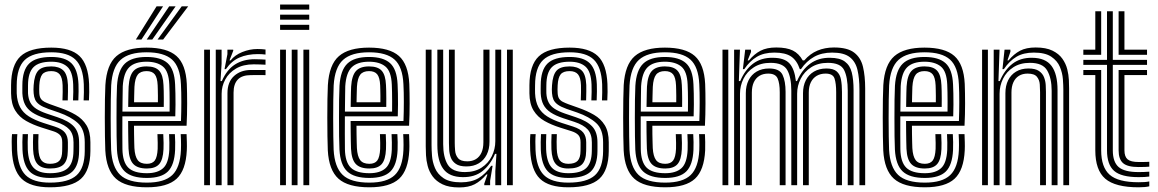

<svg xmlns="http://www.w3.org/2000/svg" viewBox="-20 -820 5128 850"><path d="M201 9.2Q114.8 9.2 75.6 -28.8Q36.5 -66.8 32.5 -154.5Q31.8 -172 31.8 -191.8Q31.8 -211.5 33.2 -226.2H56.8Q55.5 -212.2 55.4 -193Q55.2 -173.8 56 -156Q59.5 -78.5 93.1 -45Q126.8 -11.5 201 -11.5Q283.5 -11.5 319.1 -44.1Q354.8 -76.8 355.2 -151.2Q355.2 -157.8 355.2 -164.1Q355.2 -170.5 355.2 -177Q355.2 -183.5 355.2 -190Q355.2 -247.2 324.6 -275.2Q294 -303.2 240 -322L193.5 -338Q167.8 -347.2 154.2 -357.1Q140.8 -367 135.5 -379.1Q130.2 -391.2 129 -407Q128 -414.5 128.2 -423.9Q128.5 -433.2 129 -442.5Q132 -487.2 148.6 -506.6Q165.2 -526 207 -526Q241 -526 259.9 -508.6Q278.8 -491.2 280.8 -443.8Q281.2 -432.5 280.9 -414.2Q280.5 -396 280 -375.5H256.5Q257.2 -395 257.5 -412.5Q257.8 -430 257.2 -442.8Q256 -476.2 244.1 -490.8Q232.2 -505.2 207 -505.2Q178.8 -505.2 167.2 -490.8Q155.8 -476.2 154 -442.5Q153.5 -432.8 153.5 -424.1Q153.5 -415.5 154 -407Q155 -391.5 160.9 -382.9Q166.8 -374.2 177 -369.1Q187.2 -364 201 -358.8L246 -342.8Q284.8 -329.2 315 -311.6Q345.2 -294 362.8 -265.5Q380.2 -237 380.2 -190Q380.2 -183.2 380.2 -176.9Q380.2 -170.5 380.2 -164.1Q380.2 -157.8 380.2 -151.2Q379.5 -66 338.4 -28.4Q297.2 9.2 201 9.2ZM201 -32.2Q138.5 -32.2 110.5 -61.5Q82.5 -90.8 79.5 -157Q79 -171.8 79 -191Q79 -210.2 80.2 -226.2H103.8Q102.8 -210.2 102.6 -191.4Q102.5 -172.5 103 -158.2Q105.5 -102 128.4 -77.6Q151.2 -53.2 201 -53.2Q257.2 -53.2 281 -76.4Q304.8 -99.5 305.2 -151.2Q305.5 -161.8 305.5 -171Q305.5 -180.2 305.5 -190Q305.5 -226.2 287 -246.8Q268.5 -267.2 228 -280.5L179.2 -296.5Q144 -308.2 122.5 -322.6Q101 -337 90.8 -357.2Q80.5 -377.5 79 -406.8Q78.8 -416.5 78.9 -425.5Q79 -434.5 79 -442.8Q79.2 -509.2 108.9 -538.5Q138.5 -567.8 207 -567.8Q268.5 -567.8 296.6 -539.6Q324.8 -511.5 327.5 -446.8Q328 -432 327.9 -414.9Q327.8 -397.8 326.8 -375.5H303.2Q304.2 -397 304.5 -413.5Q304.8 -430 304 -446.2Q301.8 -503.5 277.2 -525.1Q252.8 -546.8 207 -546.8Q152 -546.8 128.1 -522.5Q104.2 -498.2 104 -442.8Q104 -434 103.9 -425Q103.8 -416 104 -406.8Q105.5 -383 114.1 -366.5Q122.8 -350 140.4 -338.5Q158 -327 186.5 -317.2L234 -301.2Q283.8 -284.8 307 -260.1Q330.2 -235.5 330.2 -190Q330.2 -180.2 330.4 -170.5Q330.5 -160.8 330.2 -151.2Q329.8 -88 300.1 -60.1Q270.5 -32.2 201 -32.2ZM201 -74Q163.5 -74 146 -93.6Q128.5 -113.2 126.5 -159.2Q126 -172.8 126 -190.9Q126 -209 127 -226.2H150.5Q149.5 -210.2 149.5 -192.8Q149.5 -175.2 150 -161Q151.5 -125.2 163.5 -110Q175.5 -94.8 201 -94.8Q230.2 -94.8 242.6 -108.2Q255 -121.8 255.2 -151.5Q255.5 -161.8 255.5 -171Q255.5 -180.2 255.5 -190Q255.5 -212.2 245 -222.8Q234.5 -233.2 216 -239L164.8 -255.2Q126.5 -267.2 95.9 -284.5Q65.2 -301.8 47.4 -330.9Q29.5 -360 29 -406.8Q29 -416.8 29 -425.9Q29 -435 29 -442.8Q29.5 -531.8 70.5 -570.5Q111.5 -609.2 207 -609.2Q293 -609.2 331.9 -572Q370.8 -534.8 374.5 -448.5Q375.2 -432 375 -412.6Q374.8 -393.2 373.8 -375.5H350.2Q351 -391.2 351.4 -411.1Q351.8 -431 351 -447.2Q347.8 -523 314.2 -555.8Q280.8 -588.5 207 -588.5Q125 -588.5 89.6 -554.5Q54.2 -520.5 54 -442.8Q54 -434 53.9 -425Q53.8 -416 54 -406.8Q55.8 -370.2 68.8 -345.8Q81.8 -321.2 107.4 -304.9Q133 -288.5 172 -275.8L222 -259.8Q255.2 -249 267.9 -232.5Q280.5 -216 280.5 -190Q280.5 -183.5 280.5 -177.2Q280.5 -171 280.5 -164.8Q280.5 -158.5 280.2 -151.5Q279.8 -110.2 261.6 -92.1Q243.5 -74 201 -74Z M630.2 9.2Q535.8 9.2 493.4 -28.9Q451 -67 446.2 -154.2Q445.2 -178 444.6 -216.9Q444 -255.8 444 -299.2Q444 -342.8 444.6 -381.4Q445.2 -420 446.5 -443.2Q452 -533.8 495.4 -571.5Q538.8 -609.2 628.8 -609.2Q719.5 -609.2 761.1 -572.2Q802.8 -535.2 807 -448.5Q807.8 -429.5 808.1 -407.5Q808.5 -385.5 808.5 -361.5Q808.5 -337.5 807.9 -312.6Q807.2 -287.8 806 -263.5H573.2Q573.2 -244.8 573.5 -225.5Q573.8 -206.2 574.2 -190.2Q574.8 -174.2 575 -164.5Q577.2 -127.8 589.6 -111.2Q602 -94.8 630.2 -94.8Q654.5 -94.8 665.4 -109.6Q676.2 -124.5 678 -160.8Q678.5 -170.2 678.2 -187Q678 -203.8 677 -226.2H702.8Q704 -204.2 704.2 -187Q704.5 -169.8 703.8 -159.5Q701.8 -113 684.8 -93.5Q667.8 -74 630.2 -74Q588.8 -74 570 -94.1Q551.2 -114.2 549 -161.5Q548.5 -175.5 548.1 -195.4Q547.8 -215.2 547.5 -238.2Q547.2 -261.2 547.2 -284.2H781.2Q782 -304.5 782.4 -325.9Q782.8 -347.2 782.8 -368.5Q782.8 -389.8 782.4 -409.8Q782 -429.8 781 -447.2Q777.5 -524 741.8 -556.2Q706 -588.5 628.8 -588.5Q550.8 -588.5 513.9 -555Q477 -521.5 472.2 -441.8Q471 -417.5 470.5 -378.2Q470 -339 470 -295.9Q470 -252.8 470.6 -215.2Q471.2 -177.8 472 -157Q476.2 -80 512 -45.8Q547.8 -11.5 630.2 -11.5Q707.8 -11.5 742.6 -44.9Q777.5 -78.2 781 -155.5Q781.5 -166.5 781.5 -178.5Q781.5 -190.5 781.1 -202.8Q780.8 -215 780 -226.2H806Q806.8 -210.5 807.2 -191.1Q807.8 -171.8 807 -154.5Q802.8 -66.5 761.9 -28.6Q721 9.2 630.2 9.2ZM630.2 -32.2Q563.2 -32.2 532.4 -61Q501.5 -89.8 497.8 -157.8Q496.8 -179.5 496.2 -217Q495.8 -254.5 495.8 -297.4Q495.8 -340.2 496.2 -378.6Q496.8 -417 498 -440.2Q502.2 -508.8 532.6 -538.2Q563 -567.8 628.8 -567.8Q691.8 -567.8 722 -540.4Q752.2 -513 755.2 -446.5Q756.2 -428.2 756.6 -405.5Q757 -382.8 757 -357.2Q757 -331.8 756 -305H521.8Q521.5 -260.8 521.6 -227Q521.8 -193.2 522 -159.8Q523 -102.5 547.9 -77.9Q572.8 -53.2 630.2 -53.2Q677.8 -53.2 702.2 -75.5Q726.8 -97.8 729.5 -157Q730 -171.8 729.8 -189.1Q729.5 -206.5 728.5 -226.2H754.2Q755.2 -208.5 755.6 -190.8Q756 -173 755.2 -156.2Q752.2 -89.5 723.4 -60.9Q694.5 -32.2 630.2 -32.2ZM522 -325.8H730.8Q731 -349.5 731 -370.9Q731 -392.2 730.6 -411.2Q730.2 -430.2 729.5 -446Q727 -504.5 701.1 -525.6Q675.2 -546.8 628.8 -546.8Q576.8 -546.8 552 -522.1Q527.2 -497.5 523.5 -438.5Q523.2 -426.5 522.8 -394.9Q522.2 -363.2 522 -325.8ZM547.5 -346.5Q547.8 -362 548 -378.8Q548.2 -395.5 548.6 -410.8Q549 -426 549.5 -437Q552.5 -485.2 570.9 -505.6Q589.2 -526 628.8 -526Q667.8 -526 684.9 -506.8Q702 -487.5 703.8 -443.5Q704.2 -433 704.8 -417.2Q705.2 -401.5 705.2 -383.1Q705.2 -364.8 705 -346.5ZM573.5 -367.2H679Q679.2 -381.8 679.1 -396.1Q679 -410.5 678.6 -422.8Q678.2 -435 678 -442.5Q676.5 -476.2 665.1 -490.8Q653.8 -505.2 628.8 -505.2Q602 -505.2 589.8 -489.4Q577.5 -473.5 575.2 -435.8Q575 -427 574.6 -416.8Q574.2 -406.5 574 -394.2Q573.8 -382 573.5 -367.2ZM581.5 -645 673.2 -792H702L606.2 -645ZM677.5 -645 784.5 -792H813.2L702.2 -645ZM629.5 -645 729 -792H757.5L654.2 -645Z M935.2 0V-600H961V-538L956.2 -461.2H962.2Q984 -511.5 1020.4 -534.6Q1056.8 -557.8 1107.8 -557.8Q1121.2 -557.8 1135.2 -557.1Q1149.2 -556.5 1155.5 -556V-533.5Q1148 -534 1132.6 -534.6Q1117.2 -535.2 1103 -535.2Q1056.5 -535.2 1024.9 -516.5Q993.2 -497.8 977.2 -468Q961.2 -438.2 961.2 -405.2V0ZM883.8 0V-600H909.5V0ZM987 0V-407.5Q987 -457.2 1016.4 -483.8Q1045.8 -510.2 1091.2 -510.2Q1107.5 -510.2 1124 -510.2Q1140.5 -510.2 1155.5 -510.2V-487.5Q1140.8 -487.8 1123.5 -487.6Q1106.2 -487.5 1091.2 -487.5Q1051.5 -487.5 1032.8 -467.9Q1014 -448.2 1014 -410.2V0ZM974 -514 986.8 -580.2V-600H1012.2L1012.8 -596L996 -552.5H1000.8Q1019.5 -576.2 1052.5 -589.6Q1085.5 -603 1119.8 -603Q1127.5 -603 1137.1 -602.5Q1146.8 -602 1155.5 -600.8V-578.5Q1148 -579.5 1139.6 -580Q1131.2 -580.5 1121.5 -580.5Q1075 -580.5 1039.9 -565.2Q1004.8 -550 980.2 -514Z M1220 -777.5V-800H1349V-777.5ZM1220 -687.8V-710.2H1349V-687.8ZM1220 -732.8V-755H1349V-732.8ZM1323.2 0V-600H1349V0ZM1220 0V-600H1245.8V0ZM1271.5 0V-600H1297.2V0Z M1615.2 9.2Q1520.8 9.2 1478.4 -28.9Q1436 -67 1431.2 -154.2Q1430.2 -178 1429.6 -216.9Q1429 -255.8 1429 -299.2Q1429 -342.8 1429.6 -381.4Q1430.2 -420 1431.5 -443.2Q1437 -533.8 1480.4 -571.5Q1523.8 -609.2 1613.8 -609.2Q1704.5 -609.2 1746.1 -572.2Q1787.8 -535.2 1792 -448.5Q1792.8 -429.5 1793.1 -407.5Q1793.5 -385.5 1793.5 -361.5Q1793.5 -337.5 1792.9 -312.6Q1792.2 -287.8 1791 -263.5H1558.2Q1558.2 -244.8 1558.5 -225.5Q1558.8 -206.2 1559.2 -190.2Q1559.8 -174.2 1560 -164.5Q1562.2 -127.8 1574.6 -111.2Q1587 -94.8 1615.2 -94.8Q1639.5 -94.8 1650.4 -109.6Q1661.2 -124.5 1663 -160.8Q1663.5 -170.2 1663.2 -187Q1663 -203.8 1662 -226.2H1687.8Q1689 -204.2 1689.2 -187Q1689.5 -169.8 1688.8 -159.5Q1686.8 -113 1669.8 -93.5Q1652.8 -74 1615.2 -74Q1573.8 -74 1555 -94.1Q1536.2 -114.2 1534 -161.5Q1533.5 -175.5 1533.1 -195.4Q1532.8 -215.2 1532.5 -238.2Q1532.2 -261.2 1532.2 -284.2H1766.2Q1767 -304.5 1767.4 -325.9Q1767.8 -347.2 1767.8 -368.5Q1767.8 -389.8 1767.4 -409.8Q1767 -429.8 1766 -447.2Q1762.5 -524 1726.8 -556.2Q1691 -588.5 1613.8 -588.5Q1535.8 -588.5 1498.9 -555Q1462 -521.5 1457.2 -441.8Q1456 -417.5 1455.5 -378.2Q1455 -339 1455 -295.9Q1455 -252.8 1455.6 -215.2Q1456.2 -177.8 1457 -157Q1461.2 -80 1497 -45.8Q1532.8 -11.5 1615.2 -11.5Q1692.8 -11.5 1727.6 -44.9Q1762.5 -78.2 1766 -155.5Q1766.5 -166.5 1766.5 -178.5Q1766.5 -190.5 1766.1 -202.8Q1765.8 -215 1765 -226.2H1791Q1791.8 -210.5 1792.2 -191.1Q1792.8 -171.8 1792 -154.5Q1787.8 -66.5 1746.9 -28.6Q1706 9.2 1615.2 9.2ZM1615.2 -32.2Q1548.2 -32.2 1517.4 -61Q1486.5 -89.8 1482.8 -157.8Q1481.8 -179.5 1481.2 -217Q1480.8 -254.5 1480.8 -297.4Q1480.8 -340.2 1481.2 -378.6Q1481.8 -417 1483 -440.2Q1487.2 -508.8 1517.6 -538.2Q1548 -567.8 1613.8 -567.8Q1676.8 -567.8 1707 -540.4Q1737.2 -513 1740.2 -446.5Q1741.2 -428.2 1741.6 -405.5Q1742 -382.8 1742 -357.2Q1742 -331.8 1741 -305H1506.8Q1506.5 -260.8 1506.6 -227Q1506.8 -193.2 1507 -159.8Q1508 -102.5 1532.9 -77.9Q1557.8 -53.2 1615.2 -53.2Q1662.8 -53.2 1687.2 -75.5Q1711.8 -97.8 1714.5 -157Q1715 -171.8 1714.8 -189.1Q1714.5 -206.5 1713.5 -226.2H1739.2Q1740.2 -208.5 1740.6 -190.8Q1741 -173 1740.2 -156.2Q1737.2 -89.5 1708.4 -60.9Q1679.5 -32.2 1615.2 -32.2ZM1507 -325.8H1715.8Q1716 -349.5 1716 -370.9Q1716 -392.2 1715.6 -411.2Q1715.2 -430.2 1714.5 -446Q1712 -504.5 1686.1 -525.6Q1660.2 -546.8 1613.8 -546.8Q1561.8 -546.8 1537 -522.1Q1512.2 -497.5 1508.5 -438.5Q1508.2 -426.5 1507.8 -394.9Q1507.2 -363.2 1507 -325.8ZM1532.5 -346.5Q1532.8 -362 1533 -378.8Q1533.2 -395.5 1533.6 -410.8Q1534 -426 1534.5 -437Q1537.5 -485.2 1555.9 -505.6Q1574.2 -526 1613.8 -526Q1652.8 -526 1669.9 -506.8Q1687 -487.5 1688.8 -443.5Q1689.2 -433 1689.8 -417.2Q1690.2 -401.5 1690.2 -383.1Q1690.2 -364.8 1690 -346.5ZM1558.5 -367.2H1664Q1664.2 -381.8 1664.1 -396.1Q1664 -410.5 1663.6 -422.8Q1663.2 -435 1663 -442.5Q1661.5 -476.2 1650.1 -490.8Q1638.8 -505.2 1613.8 -505.2Q1587 -505.2 1574.8 -489.4Q1562.5 -473.5 1560.2 -435.8Q1560 -427 1559.6 -416.8Q1559.2 -406.5 1559 -394.2Q1558.8 -382 1558.5 -367.2Z M2012.8 9.8Q1967.5 9.8 1939.2 -3.9Q1911 -17.5 1895.4 -39Q1879.8 -60.5 1873.4 -85.2Q1867 -110 1865.9 -133Q1864.8 -156 1864.8 -171.8V-600H1890.5V-176.8Q1890.5 -158 1892.5 -130.4Q1894.5 -102.8 1905.8 -75.9Q1917 -49 1944 -30.9Q1971 -12.8 2021.2 -12.8Q2067 -12.8 2098.4 -31.2Q2129.8 -49.8 2154.5 -86H2160.8L2149.8 -19.8V0H2124L2123.8 -6.5L2138 -47.5H2133.2Q2109 -18.8 2081.8 -4.5Q2054.5 9.8 2012.8 9.8ZM2224.5 0V-600H2250.2V0ZM2044.8 -83.2Q2014.2 -83.2 1998.2 -94.4Q1982.2 -105.5 1975.9 -122.2Q1969.5 -139 1968.5 -156.6Q1967.5 -174.2 1967.5 -186.8V-600H1993.2V-188.2Q1993.2 -172.5 1994.8 -153.2Q1996.2 -134 2007.8 -119.9Q2019.2 -105.8 2048.8 -105.8Q2071 -105.8 2087 -115.6Q2103 -125.5 2111.5 -144.2Q2120 -163 2120 -189.8V-600H2147V-192.5Q2147 -159.8 2134.6 -135.1Q2122.2 -110.5 2099.4 -96.9Q2076.5 -83.2 2044.8 -83.2ZM2028.8 -35.8Q1969.2 -36.2 1942.8 -71.8Q1916.2 -107.2 1916.2 -178.5V-600H1942V-181.8Q1942 -124.2 1962.2 -91.2Q1982.5 -58.2 2038.5 -58.2Q2082 -58.2 2111.9 -77.8Q2141.8 -97.2 2157.2 -128.5Q2172.8 -159.8 2172.8 -194.8V-600H2198.8V0H2172.8V-62L2177.8 -138.8H2171.5Q2151.2 -90.8 2116.5 -63Q2081.8 -35.2 2028.8 -35.8Z M2495.8 9.2Q2409.5 9.2 2370.4 -28.8Q2331.2 -66.8 2327.2 -154.5Q2326.5 -172 2326.5 -191.8Q2326.5 -211.5 2328 -226.2H2351.5Q2350.2 -212.2 2350.1 -193Q2350 -173.8 2350.8 -156Q2354.2 -78.5 2387.9 -45Q2421.5 -11.5 2495.8 -11.5Q2578.2 -11.5 2613.9 -44.1Q2649.5 -76.8 2650 -151.2Q2650 -157.8 2650 -164.1Q2650 -170.5 2650 -177Q2650 -183.5 2650 -190Q2650 -247.2 2619.4 -275.2Q2588.8 -303.2 2534.8 -322L2488.2 -338Q2462.5 -347.2 2449 -357.1Q2435.5 -367 2430.2 -379.1Q2425 -391.2 2423.8 -407Q2422.8 -414.5 2423 -423.9Q2423.2 -433.2 2423.8 -442.5Q2426.8 -487.2 2443.4 -506.6Q2460 -526 2501.8 -526Q2535.8 -526 2554.6 -508.6Q2573.5 -491.2 2575.5 -443.8Q2576 -432.5 2575.6 -414.2Q2575.2 -396 2574.8 -375.5H2551.2Q2552 -395 2552.2 -412.5Q2552.5 -430 2552 -442.8Q2550.8 -476.2 2538.9 -490.8Q2527 -505.2 2501.8 -505.2Q2473.5 -505.2 2462 -490.8Q2450.5 -476.2 2448.8 -442.5Q2448.2 -432.8 2448.2 -424.1Q2448.2 -415.5 2448.8 -407Q2449.8 -391.5 2455.6 -382.9Q2461.5 -374.2 2471.8 -369.1Q2482 -364 2495.8 -358.8L2540.8 -342.8Q2579.5 -329.2 2609.8 -311.6Q2640 -294 2657.5 -265.5Q2675 -237 2675 -190Q2675 -183.2 2675 -176.9Q2675 -170.5 2675 -164.1Q2675 -157.8 2675 -151.2Q2674.2 -66 2633.1 -28.4Q2592 9.2 2495.8 9.2ZM2495.8 -32.2Q2433.2 -32.2 2405.2 -61.5Q2377.2 -90.8 2374.2 -157Q2373.8 -171.8 2373.8 -191Q2373.8 -210.2 2375 -226.2H2398.5Q2397.5 -210.2 2397.4 -191.4Q2397.2 -172.5 2397.8 -158.2Q2400.2 -102 2423.1 -77.6Q2446 -53.2 2495.8 -53.2Q2552 -53.2 2575.8 -76.4Q2599.5 -99.5 2600 -151.2Q2600.2 -161.8 2600.2 -171Q2600.2 -180.2 2600.2 -190Q2600.2 -226.2 2581.8 -246.8Q2563.2 -267.2 2522.8 -280.5L2474 -296.5Q2438.8 -308.2 2417.2 -322.6Q2395.8 -337 2385.5 -357.2Q2375.2 -377.5 2373.8 -406.8Q2373.5 -416.5 2373.6 -425.5Q2373.8 -434.5 2373.8 -442.8Q2374 -509.2 2403.6 -538.5Q2433.2 -567.8 2501.8 -567.8Q2563.2 -567.8 2591.4 -539.6Q2619.5 -511.5 2622.2 -446.8Q2622.8 -432 2622.6 -414.9Q2622.5 -397.8 2621.5 -375.5H2598Q2599 -397 2599.2 -413.5Q2599.5 -430 2598.8 -446.2Q2596.5 -503.5 2572 -525.1Q2547.5 -546.8 2501.8 -546.8Q2446.8 -546.8 2422.9 -522.5Q2399 -498.2 2398.8 -442.8Q2398.8 -434 2398.6 -425Q2398.5 -416 2398.8 -406.8Q2400.2 -383 2408.9 -366.5Q2417.5 -350 2435.1 -338.5Q2452.8 -327 2481.2 -317.2L2528.8 -301.2Q2578.5 -284.8 2601.8 -260.1Q2625 -235.5 2625 -190Q2625 -180.2 2625.1 -170.5Q2625.2 -160.8 2625 -151.2Q2624.5 -88 2594.9 -60.1Q2565.2 -32.2 2495.8 -32.2ZM2495.8 -74Q2458.2 -74 2440.8 -93.6Q2423.2 -113.2 2421.2 -159.2Q2420.8 -172.8 2420.8 -190.9Q2420.8 -209 2421.8 -226.2H2445.2Q2444.2 -210.2 2444.2 -192.8Q2444.2 -175.2 2444.8 -161Q2446.2 -125.2 2458.2 -110Q2470.2 -94.8 2495.8 -94.8Q2525 -94.8 2537.4 -108.2Q2549.8 -121.8 2550 -151.5Q2550.2 -161.8 2550.2 -171Q2550.2 -180.2 2550.2 -190Q2550.2 -212.2 2539.8 -222.8Q2529.2 -233.2 2510.8 -239L2459.5 -255.2Q2421.2 -267.2 2390.6 -284.5Q2360 -301.8 2342.1 -330.9Q2324.2 -360 2323.8 -406.8Q2323.8 -416.8 2323.8 -425.9Q2323.8 -435 2323.8 -442.8Q2324.2 -531.8 2365.2 -570.5Q2406.2 -609.2 2501.8 -609.2Q2587.8 -609.2 2626.6 -572Q2665.5 -534.8 2669.2 -448.5Q2670 -432 2669.8 -412.6Q2669.5 -393.2 2668.5 -375.5H2645Q2645.8 -391.2 2646.1 -411.1Q2646.5 -431 2645.8 -447.2Q2642.5 -523 2609 -555.8Q2575.5 -588.5 2501.8 -588.5Q2419.8 -588.5 2384.4 -554.5Q2349 -520.5 2348.8 -442.8Q2348.8 -434 2348.6 -425Q2348.5 -416 2348.8 -406.8Q2350.5 -370.2 2363.5 -345.8Q2376.5 -321.2 2402.1 -304.9Q2427.8 -288.5 2466.8 -275.8L2516.8 -259.8Q2550 -249 2562.6 -232.5Q2575.2 -216 2575.2 -190Q2575.2 -183.5 2575.2 -177.2Q2575.2 -171 2575.2 -164.8Q2575.2 -158.5 2575 -151.5Q2574.5 -110.2 2556.4 -92.1Q2538.2 -74 2495.8 -74Z M2925 9.2Q2830.5 9.2 2788.1 -28.9Q2745.8 -67 2741 -154.2Q2740 -178 2739.4 -216.9Q2738.8 -255.8 2738.8 -299.2Q2738.8 -342.8 2739.4 -381.4Q2740 -420 2741.2 -443.2Q2746.8 -533.8 2790.1 -571.5Q2833.5 -609.2 2923.5 -609.2Q3014.2 -609.2 3055.9 -572.2Q3097.5 -535.2 3101.8 -448.5Q3102.5 -429.5 3102.9 -407.5Q3103.2 -385.5 3103.2 -361.5Q3103.2 -337.5 3102.6 -312.6Q3102 -287.8 3100.8 -263.5H2868Q2868 -244.8 2868.2 -225.5Q2868.5 -206.2 2869 -190.2Q2869.5 -174.2 2869.8 -164.5Q2872 -127.8 2884.4 -111.2Q2896.8 -94.8 2925 -94.8Q2949.2 -94.8 2960.1 -109.6Q2971 -124.5 2972.8 -160.8Q2973.2 -170.2 2973 -187Q2972.8 -203.8 2971.8 -226.2H2997.5Q2998.8 -204.2 2999 -187Q2999.2 -169.8 2998.5 -159.5Q2996.5 -113 2979.5 -93.5Q2962.5 -74 2925 -74Q2883.5 -74 2864.8 -94.1Q2846 -114.2 2843.8 -161.5Q2843.2 -175.5 2842.9 -195.4Q2842.5 -215.2 2842.2 -238.2Q2842 -261.2 2842 -284.2H3076Q3076.8 -304.5 3077.1 -325.9Q3077.5 -347.2 3077.5 -368.5Q3077.5 -389.8 3077.1 -409.8Q3076.8 -429.8 3075.8 -447.2Q3072.2 -524 3036.5 -556.2Q3000.8 -588.5 2923.5 -588.5Q2845.5 -588.5 2808.6 -555Q2771.8 -521.5 2767 -441.8Q2765.8 -417.5 2765.2 -378.2Q2764.8 -339 2764.8 -295.9Q2764.8 -252.8 2765.4 -215.2Q2766 -177.8 2766.8 -157Q2771 -80 2806.8 -45.8Q2842.5 -11.5 2925 -11.5Q3002.5 -11.5 3037.4 -44.9Q3072.2 -78.2 3075.8 -155.5Q3076.2 -166.5 3076.2 -178.5Q3076.2 -190.5 3075.9 -202.8Q3075.5 -215 3074.8 -226.2H3100.8Q3101.5 -210.5 3102 -191.1Q3102.5 -171.8 3101.8 -154.5Q3097.5 -66.5 3056.6 -28.6Q3015.8 9.2 2925 9.2ZM2925 -32.2Q2858 -32.2 2827.1 -61Q2796.2 -89.8 2792.5 -157.8Q2791.5 -179.5 2791 -217Q2790.5 -254.5 2790.5 -297.4Q2790.5 -340.2 2791 -378.6Q2791.5 -417 2792.8 -440.2Q2797 -508.8 2827.4 -538.2Q2857.8 -567.8 2923.5 -567.8Q2986.5 -567.8 3016.8 -540.4Q3047 -513 3050 -446.5Q3051 -428.2 3051.4 -405.5Q3051.8 -382.8 3051.8 -357.2Q3051.8 -331.8 3050.8 -305H2816.5Q2816.2 -260.8 2816.4 -227Q2816.5 -193.2 2816.8 -159.8Q2817.8 -102.5 2842.6 -77.9Q2867.5 -53.2 2925 -53.2Q2972.5 -53.2 2997 -75.5Q3021.5 -97.8 3024.2 -157Q3024.8 -171.8 3024.5 -189.1Q3024.2 -206.5 3023.2 -226.2H3049Q3050 -208.5 3050.4 -190.8Q3050.8 -173 3050 -156.2Q3047 -89.5 3018.1 -60.9Q2989.2 -32.2 2925 -32.2ZM2816.8 -325.8H3025.5Q3025.8 -349.5 3025.8 -370.9Q3025.8 -392.2 3025.4 -411.2Q3025 -430.2 3024.2 -446Q3021.8 -504.5 2995.9 -525.6Q2970 -546.8 2923.5 -546.8Q2871.5 -546.8 2846.8 -522.1Q2822 -497.5 2818.2 -438.5Q2818 -426.5 2817.5 -394.9Q2817 -363.2 2816.8 -325.8ZM2842.2 -346.5Q2842.5 -362 2842.8 -378.8Q2843 -395.5 2843.4 -410.8Q2843.8 -426 2844.2 -437Q2847.2 -485.2 2865.6 -505.6Q2884 -526 2923.5 -526Q2962.5 -526 2979.6 -506.8Q2996.8 -487.5 2998.5 -443.5Q2999 -433 2999.5 -417.2Q3000 -401.5 3000 -383.1Q3000 -364.8 2999.8 -346.5ZM2868.2 -367.2H2973.8Q2974 -381.8 2973.9 -396.1Q2973.8 -410.5 2973.4 -422.8Q2973 -435 2972.8 -442.5Q2971.2 -476.2 2959.9 -490.8Q2948.5 -505.2 2923.5 -505.2Q2896.8 -505.2 2884.5 -489.4Q2872.2 -473.5 2870 -435.8Q2869.8 -427 2869.4 -416.8Q2869 -406.5 2868.8 -394.2Q2868.5 -382 2868.2 -367.2Z M3784.8 0V-423.2Q3784.8 -473.2 3776.2 -510Q3767.8 -546.8 3742 -567Q3716.2 -587.2 3664 -587.2Q3617.8 -587.2 3584 -568.4Q3550.2 -549.5 3526 -514H3520.8Q3508 -552.5 3482.2 -569.9Q3456.5 -587.2 3408.2 -587.2Q3362 -587.2 3330.8 -568.6Q3299.5 -550 3275 -514H3268.8L3279 -600H3304.5L3305 -590.2L3289.8 -552.5H3295.5Q3319.2 -581 3346.9 -595.4Q3374.5 -609.8 3416.5 -609.8Q3462.8 -609.8 3489.8 -596.4Q3516.8 -583 3533.8 -552.5H3540.5Q3565.8 -582 3598.8 -595.9Q3631.8 -609.8 3672.2 -609.8Q3731.5 -609.8 3761.1 -587.4Q3790.8 -565 3800.5 -524.2Q3810.2 -483.5 3810.2 -428.2V0ZM3178.5 0V-600H3204.2V0ZM3281.8 0V-407.5Q3281.8 -440.2 3294.1 -464.9Q3306.5 -489.5 3329.6 -503.1Q3352.8 -516.8 3384.8 -516.8Q3431 -516.8 3444.4 -488.8Q3457.8 -460.8 3457.8 -413.2V0H3432V-411.8Q3432 -451.5 3422.5 -472.9Q3413 -494.2 3381 -494.2Q3358.5 -494.2 3342.2 -484.4Q3326 -474.5 3317.2 -455.9Q3308.5 -437.2 3308.5 -410.2V0ZM3230 0V-600H3255.8L3251 -461.2H3257Q3278.2 -511 3313.6 -537.9Q3349 -564.8 3400.8 -564.2Q3452 -564 3474.6 -539.8Q3497.2 -515.5 3503.5 -461.2H3508.5Q3530 -511 3566.5 -537.9Q3603 -564.8 3654.5 -564.2Q3697.8 -564 3720.2 -547.5Q3742.8 -531 3750.8 -499.4Q3758.8 -467.8 3758.8 -421.5V0H3733V-418.2Q3733 -477.8 3717 -509.8Q3701 -541.8 3645 -541.8Q3601.8 -541.8 3571.2 -522.2Q3540.8 -502.8 3524.9 -471.6Q3509 -440.5 3509 -405.2V0H3483.2V-418.2Q3483.2 -477.8 3465.2 -509.8Q3447.2 -541.8 3391.2 -541.8Q3347.8 -541.8 3317.5 -522.2Q3287.2 -502.8 3271.6 -471.6Q3256 -440.5 3256 -405.2V0ZM3535 0V-407.5Q3535 -440.2 3547.6 -464.9Q3560.2 -489.5 3583.5 -503.1Q3606.8 -516.8 3638.8 -516.8Q3669.5 -516.8 3684.1 -503.9Q3698.8 -491 3703.1 -467.8Q3707.5 -444.5 3707.5 -413.2V0H3681.8V-411.8Q3681.8 -451.2 3674.4 -472.8Q3667 -494.2 3634.8 -494.2Q3612.5 -494.2 3595.8 -484.4Q3579 -474.5 3569.8 -455.9Q3560.5 -437.2 3560.5 -410.2V0Z M4074.2 9.2Q3979.8 9.2 3937.4 -28.9Q3895 -67 3890.2 -154.2Q3889.2 -178 3888.6 -216.9Q3888 -255.8 3888 -299.2Q3888 -342.8 3888.6 -381.4Q3889.2 -420 3890.5 -443.2Q3896 -533.8 3939.4 -571.5Q3982.8 -609.2 4072.8 -609.2Q4163.5 -609.2 4205.1 -572.2Q4246.8 -535.2 4251 -448.5Q4251.8 -429.5 4252.1 -407.5Q4252.5 -385.5 4252.5 -361.5Q4252.5 -337.5 4251.9 -312.6Q4251.2 -287.8 4250 -263.5H4017.2Q4017.2 -244.8 4017.5 -225.5Q4017.8 -206.2 4018.2 -190.2Q4018.8 -174.2 4019 -164.5Q4021.2 -127.8 4033.6 -111.2Q4046 -94.8 4074.2 -94.8Q4098.5 -94.8 4109.4 -109.6Q4120.2 -124.5 4122 -160.8Q4122.5 -170.2 4122.2 -187Q4122 -203.8 4121 -226.2H4146.8Q4148 -204.2 4148.2 -187Q4148.5 -169.8 4147.8 -159.5Q4145.8 -113 4128.8 -93.5Q4111.8 -74 4074.2 -74Q4032.8 -74 4014 -94.1Q3995.2 -114.2 3993 -161.5Q3992.5 -175.5 3992.1 -195.4Q3991.8 -215.2 3991.5 -238.2Q3991.2 -261.2 3991.2 -284.2H4225.2Q4226 -304.5 4226.4 -325.9Q4226.8 -347.2 4226.8 -368.5Q4226.8 -389.8 4226.4 -409.8Q4226 -429.8 4225 -447.2Q4221.5 -524 4185.8 -556.2Q4150 -588.5 4072.8 -588.5Q3994.8 -588.5 3957.9 -555Q3921 -521.5 3916.2 -441.8Q3915 -417.5 3914.5 -378.2Q3914 -339 3914 -295.9Q3914 -252.8 3914.6 -215.2Q3915.2 -177.8 3916 -157Q3920.2 -80 3956 -45.8Q3991.8 -11.5 4074.2 -11.5Q4151.8 -11.5 4186.6 -44.9Q4221.5 -78.2 4225 -155.5Q4225.5 -166.5 4225.5 -178.5Q4225.5 -190.5 4225.1 -202.8Q4224.8 -215 4224 -226.2H4250Q4250.8 -210.5 4251.2 -191.1Q4251.8 -171.8 4251 -154.5Q4246.8 -66.5 4205.9 -28.6Q4165 9.2 4074.2 9.2ZM4074.2 -32.2Q4007.2 -32.2 3976.4 -61Q3945.5 -89.8 3941.8 -157.8Q3940.8 -179.5 3940.2 -217Q3939.8 -254.5 3939.8 -297.4Q3939.8 -340.2 3940.2 -378.6Q3940.8 -417 3942 -440.2Q3946.2 -508.8 3976.6 -538.2Q4007 -567.8 4072.8 -567.8Q4135.8 -567.8 4166 -540.4Q4196.2 -513 4199.2 -446.5Q4200.2 -428.2 4200.6 -405.5Q4201 -382.8 4201 -357.2Q4201 -331.8 4200 -305H3965.8Q3965.5 -260.8 3965.6 -227Q3965.8 -193.2 3966 -159.8Q3967 -102.5 3991.9 -77.9Q4016.8 -53.2 4074.2 -53.2Q4121.8 -53.2 4146.2 -75.5Q4170.8 -97.8 4173.5 -157Q4174 -171.8 4173.8 -189.1Q4173.5 -206.5 4172.5 -226.2H4198.2Q4199.2 -208.5 4199.6 -190.8Q4200 -173 4199.2 -156.2Q4196.2 -89.5 4167.4 -60.9Q4138.5 -32.2 4074.2 -32.2ZM3966 -325.8H4174.8Q4175 -349.5 4175 -370.9Q4175 -392.2 4174.6 -411.2Q4174.2 -430.2 4173.5 -446Q4171 -504.5 4145.1 -525.6Q4119.2 -546.8 4072.8 -546.8Q4020.8 -546.8 3996 -522.1Q3971.2 -497.5 3967.5 -438.5Q3967.2 -426.5 3966.8 -394.9Q3966.2 -363.2 3966 -325.8ZM3991.5 -346.5Q3991.8 -362 3992 -378.8Q3992.2 -395.5 3992.6 -410.8Q3993 -426 3993.5 -437Q3996.5 -485.2 4014.9 -505.6Q4033.2 -526 4072.8 -526Q4111.8 -526 4128.9 -506.8Q4146 -487.5 4147.8 -443.5Q4148.2 -433 4148.8 -417.2Q4149.2 -401.5 4149.2 -383.1Q4149.2 -364.8 4149 -346.5ZM4017.5 -367.2H4123Q4123.2 -381.8 4123.1 -396.1Q4123 -410.5 4122.6 -422.8Q4122.2 -435 4122 -442.5Q4120.5 -476.2 4109.1 -490.8Q4097.8 -505.2 4072.8 -505.2Q4046 -505.2 4033.8 -489.4Q4021.5 -473.5 4019.2 -435.8Q4019 -427 4018.6 -416.8Q4018.2 -406.5 4018 -394.2Q4017.8 -382 4017.5 -367.2Z M4687.5 0V-423.2Q4687.5 -442 4685.5 -469.5Q4683.5 -497 4672.2 -523.9Q4661 -550.8 4634 -569Q4607 -587.2 4556.8 -587.2Q4510.8 -587.2 4479.8 -568.6Q4448.8 -550 4424.2 -514H4418L4427.2 -600H4453L4453.2 -591L4440 -552.5H4444.8Q4468.5 -581 4495.8 -595.4Q4523 -609.8 4565 -609.8Q4610.8 -609.8 4639.2 -595.9Q4667.8 -582 4683.1 -560.2Q4698.5 -538.5 4704.8 -513.6Q4711 -488.8 4712 -466Q4713 -443.2 4713 -428.2V0ZM4327.8 0V-600H4353.5V0ZM4431 0V-407.5Q4431 -440.2 4443.2 -464.9Q4455.5 -489.5 4478.4 -503.1Q4501.2 -516.8 4533 -516.8Q4563.5 -516.8 4579.5 -505.8Q4595.5 -494.8 4602 -478Q4608.5 -461.2 4609.5 -443.6Q4610.5 -426 4610.5 -413.2V0H4584.5V-411.8Q4584.5 -426.8 4583.2 -446.2Q4582 -465.8 4570.6 -480Q4559.2 -494.2 4529.2 -494.2Q4507 -494.2 4491 -484.4Q4475 -474.5 4466.4 -455.9Q4457.8 -437.2 4457.8 -410.2V0ZM4379.2 0V-600H4405L4400.2 -461.2H4406.2Q4427.5 -511 4462.5 -537.9Q4497.5 -564.8 4549 -564.2Q4608.8 -563.8 4635.2 -528.1Q4661.8 -492.5 4661.8 -421.5V0H4635.8V-418.2Q4635.8 -473.5 4616.2 -507.6Q4596.8 -541.8 4539.5 -541.8Q4496.2 -541.8 4466.1 -522.2Q4436 -502.8 4420.6 -471.6Q4405.2 -440.5 4405.2 -405.2V0Z M5020.8 -35.8Q4943.8 -35.8 4912.2 -63.6Q4880.8 -91.5 4880.8 -154.5V-532.8H4776V-555H4880.8V-770H4906.5V-555H5058V-532.8H4906.5V-154.5Q4906.5 -103 4932.2 -80.6Q4958 -58.2 5020.8 -58.2Q5032.5 -58.2 5044 -58.6Q5055.5 -59 5068 -60V-38.5Q5058 -37 5046.6 -36.4Q5035.2 -35.8 5020.8 -35.8ZM5020.8 9.2Q4917.2 9.2 4873.1 -28.8Q4829 -66.8 4829 -154.5V-487.8H4776V-510.2H4855V-154.5Q4855 -79.5 4892.6 -46.4Q4930.2 -13.2 5020.8 -13.2Q5035.5 -13.2 5047.1 -14Q5058.8 -14.8 5068 -16.8V4.8Q5050.2 9.2 5020.8 9.2ZM5020.8 -80.5Q4972 -80.5 4952.1 -97.6Q4932.2 -114.8 4932.2 -154.5V-510.2H5058V-487.8H4958V-154.5Q4958 -126.5 4972 -114.6Q4986 -102.8 5020.8 -102.8Q5041.5 -102.8 5052.9 -103Q5064.2 -103.2 5068 -103.8V-82.2Q5060.5 -81.5 5049.5 -81Q5038.5 -80.5 5020.8 -80.5ZM4776 -577.5V-600H4829V-770H4855V-577.5ZM4932.2 -577.5V-770H4958V-600H5058V-577.5Z"/></svg>

Font: Big Shoulders Inline Display Thin ExtraBold
Style: Regular
Weight: 800
Version: Version 2.002